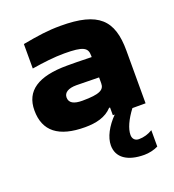

<svg xmlns="http://www.w3.org/2000/svg" viewBox="-136 -614 867 959"><g transform="rotate(-20 298.0 -134.5)"><path d="M294 -509C226 -509 173 -501 91 -486V-356C154 -366 210 -373 264 -373C365 -373 387 -359 387 -317V-309C326 -311 281 -311 257 -311C103 -311 27 -260 27 -156C27 -46 97 9 237 9C296 9 347 -3 382 -41H387V0H397C353 45 326 95 326 139C326 203 378 240 468 240C492 240 520 234 542 223V136C519 150 494 157 469 157C448 157 436 143 436 123C436 90 456 46 491 0H561V-280C561 -443 495 -509 294 -509ZM200 -162C200 -188 224 -203 267 -203C295 -203 344 -202 387 -201V-170C387 -136 364 -120 269 -120C224 -120 200 -133 200 -162Z"/></g></svg>

Font: LT Wave Black
Style: Regular
Weight: 900
Designer: Daniel Lyons
Version: Version 2.5 (Glyphs App)